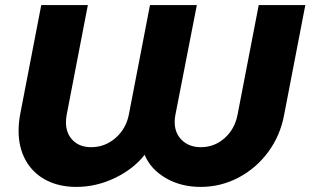

<svg xmlns="http://www.w3.org/2000/svg" viewBox="-20 -721 1219 754"><path d="M768 13Q690 13 630.5 -22Q571 -57 548 -113Q504 -57 431 -22Q358 13 280 13Q211 13 159.5 -14.5Q108 -42 80.5 -92Q53 -142 53 -207Q53 -238 59 -271L142 -701H325L242 -271Q239 -255 239 -241Q239 -197 266 -170Q293 -143 338 -143Q392 -143 433.5 -179Q475 -215 486 -271L569 -701H753L669 -271Q666 -256 666 -242Q666 -198 694.5 -170.5Q723 -143 769 -143Q822 -143 862 -178.5Q902 -214 913 -271L996 -701H1179L1096 -271Q1081 -189 1033.5 -124.5Q986 -60 916.5 -23.5Q847 13 768 13Z"/></svg>

Font: TypoPRO Montserrat Alternates
Style: Bold Italic
Weight: 700
Italic angle: -11.3°
Designer: Julieta Ulanovsky
Foundry: Julieta Ulanovsky
Version: Version 6.001